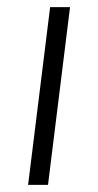

<svg xmlns="http://www.w3.org/2000/svg" viewBox="-20 -520 276 540"><path d="M59 0 121 -500H177L115 0Z"/></svg>

Font: Inclusive Sans Light
Style: Italic
Weight: 300
Italic angle: -7°
Designer: Olivia King
Foundry: Olivia King
Version: Version 2.004